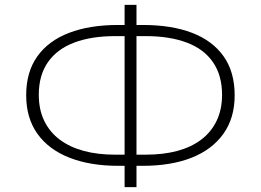

<svg xmlns="http://www.w3.org/2000/svg" viewBox="-20 -751 1077 792"><path d="M494 21V-81L511 -67H467Q352 -67 266.5 -100.5Q181 -134 134.5 -199Q88 -264 88 -358Q88 -454 134 -518.5Q180 -583 265 -615.5Q350 -648 467 -648H511L494 -634V-731H543V-634L525 -648H569Q688 -648 772.5 -615.5Q857 -583 902.5 -518.5Q948 -454 948 -358Q948 -264 901.5 -199Q855 -134 770.5 -100.5Q686 -67 569 -67H525L543 -81V21ZM494 -97V-619L511 -602H454Q357 -602 286.5 -575.5Q216 -549 178 -495Q140 -441 140 -360Q140 -299 162.5 -252.5Q185 -206 226.5 -175Q268 -144 325.5 -128.5Q383 -113 454 -113H511ZM543 -97 525 -113H582Q654 -113 711.5 -128.5Q769 -144 810 -175Q851 -206 873.5 -252.5Q896 -299 896 -360Q896 -440 858.5 -494.5Q821 -549 750 -575.5Q679 -602 582 -602H525L543 -619Z"/></svg>

Font: Nunito Sans 10pt Expanded ExtraLight
Style: Regular
Weight: 250
Width: 7
Designer: Vernon Adams
Foundry: Vernon Adams
Version: Version 3.101;gftools[0.9.27]